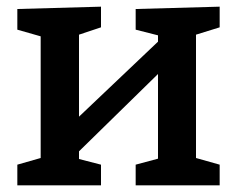

<svg xmlns="http://www.w3.org/2000/svg" viewBox="-20 -556 710 576"><path d="M32 0V-62L102 -82V-447L32 -467V-529L283 -536V-474L217 -452V-206L454 -431V-450L387 -467V-529L639 -536V-474L568 -452V-82L639 -62V0H387V-62L454 -80V-334L217 -102V-79L283 -62V0Z"/></svg>

Font: Bitter SemiBold
Style: Regular
Weight: 600
Designer: Sol Matas, and Bitter project Authors
Foundry: Sol Matas
Version: Version 2.001